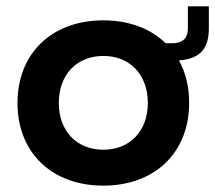

<svg xmlns="http://www.w3.org/2000/svg" viewBox="-20 -574 677 604"><path d="M305 -510C143 -510 35 -406 35 -250C35 -94 143 10 305 10C467 10 575 -94 575 -250C575 -301 564 -346 543 -384C608 -389 637 -419 637 -485V-554H571V-485C571 -452 553 -438 522 -438H501C454 -484 386 -510 305 -510ZM305 -103C221 -103 165 -162 165 -250C165 -339 221 -398 305 -398C389 -398 445 -339 445 -250C445 -162 389 -103 305 -103Z"/></svg>

Font: Goli SemiBold
Style: Regular
Weight: 600
Designer: jaikishan Patel
Foundry: MagicType
Version: Version 1.000;Glyphs 3.2 (3242)